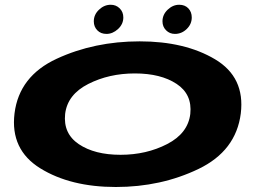

<svg xmlns="http://www.w3.org/2000/svg" viewBox="-20 -762 1080 787"><path d="M455 4.5Q640 4.5 793.8 -69.5Q947.5 -143.5 967 -297Q985 -445.5 861.5 -519Q738 -592.5 552.5 -592.5Q366.5 -592.5 212.5 -521.2Q58.5 -450 39.5 -297Q21.5 -148.5 145.2 -72Q269 4.5 455 4.5ZM474 -127.5Q368 -127.5 303.2 -171Q238.5 -214.5 247 -295Q256.5 -374.5 341.8 -417.8Q427 -461 532.5 -461Q639 -461 703.8 -418.2Q768.5 -375.5 760 -295Q750.5 -215.5 665.2 -171.5Q580 -127.5 474 -127.5ZM416.5 -623Q442 -623 463.8 -643Q485.5 -663 485.5 -690.5Q485.5 -713 470.5 -727.8Q455.5 -742.5 434 -742.5Q407 -742.5 385.8 -722.2Q364.5 -702 364.5 -674.5Q364.5 -652.5 378.8 -637.8Q393 -623 416.5 -623ZM697 -623Q724.5 -623 745.2 -643Q766 -663 766 -690.5Q766 -713 752 -727.8Q738 -742.5 714.5 -742.5Q688.5 -742.5 667.2 -722.2Q646 -702 646 -674.5Q646 -652.5 660.8 -637.8Q675.5 -623 697 -623Z"/></svg>

Font: Anybody ExtraExpanded
Style: Bold Italic
Weight: 700
Width: 8
Italic angle: -10°
Version: Version 1.113;gftools[0.9.25]